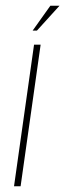

<svg xmlns="http://www.w3.org/2000/svg" viewBox="-20 -651 228 671"><path d="M29 0 99 -495H122L52 0ZM94 -544 156 -631H188L109 -544Z"/></svg>

Font: Alumni Sans Thin
Style: Italic
Weight: 100
Italic angle: -8°
Designer: Robert E. Leuschke
Foundry: Robert E. Leuschke
Version: Version 1.016